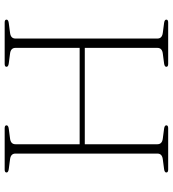

<svg xmlns="http://www.w3.org/2000/svg" viewBox="21 -761 740 822"><g transform="rotate(90 391.0 -350.0)"><path d="M185 -46Q185 -26 209.5 -23L251.5 -17.5Q266 -15.5 266 -8Q266 0 253.5 0H76.5Q64 0 64 -8Q64 -15.5 78.5 -17.5L120.5 -23Q145 -26 145 -46V-654Q145 -674 120.5 -677L78.5 -682.5Q64 -684.5 64 -692Q64 -700 76.5 -700H253.5Q266 -700 266 -692Q266 -684.5 251.5 -682.5L209.5 -677Q185 -674 185 -654V-343H597.5V-654Q597.5 -674 573 -677L531 -682.5Q516.5 -684.5 516.5 -692Q516.5 -700 529 -700H706Q718.5 -700 718.5 -692Q718.5 -684.5 704 -682.5L662 -677Q637.5 -674 637.5 -654V-46Q637.5 -26 662 -23L704 -17.5Q718.5 -15.5 718.5 -8Q718.5 0 706 0H529Q516.5 0 516.5 -8Q516.5 -15.5 531 -17.5L573 -23Q597.5 -26 597.5 -46V-321H185Z"/></g></svg>

Font: Fraunces 9pt Thin
Style: Regular
Weight: 100
Version: Version 1.000;[b76b70a41]